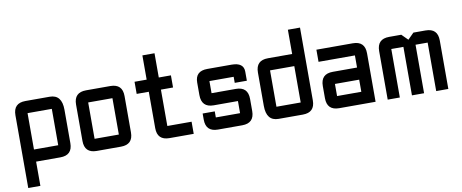

<svg xmlns="http://www.w3.org/2000/svg" viewBox="-73 -1006 3662 1523"><g transform="rotate(-10 1758.0 -244.5)"><path d="M48.8 -390.6Q48.8 -488.3 146.5 -488.3H341.8Q439.5 -488.3 439.5 -366.2V-97.7Q439.5 0 341.8 0H146.5V195.3H48.8ZM341.8 -390.6H146.5V-97.7H341.8Z M830.1 0H634.8Q537.1 0 537.1 -97.7V-390.6Q537.1 -488.3 634.8 -488.3H830.1Q927.7 -488.3 927.7 -390.6V-97.7Q927.7 0 830.1 0ZM830.1 -97.7V-390.6H634.8V-97.7Z M1220.7 0Q1123 0 1123 -97.7V-390.6H1025.4V-488.3H1123V-683.6H1220.7V-488.3H1318.4V-390.6H1220.7V-97.7H1416V0Z M1513.7 -146.5H1611.3V-97.7H1806.6V-195.3H1611.3Q1513.7 -195.3 1513.7 -295.4V-395.5Q1513.7 -488.3 1611.3 -488.3H1806.6Q1904.3 -488.3 1904.3 -415V-341.8H1806.6V-390.6H1611.3V-293H1806.6Q1904.3 -293 1904.3 -195.3V-97.7Q1904.3 0 1806.6 0H1611.3Q1513.7 0 1513.7 -97.7Z M2392.6 -97.7Q2392.6 0 2294.9 0H2099.6Q2002 0 2002 -122.1V-390.6Q2002 -488.3 2099.6 -488.3H2294.9V-683.6H2392.6ZM2099.6 -97.7H2294.9V-390.6H2099.6Z M2880.9 0H2587.9Q2490.2 0 2490.2 -97.7V-195.3Q2490.2 -293 2587.9 -293H2783.2V-390.6H2490.2V-488.3H2783.2Q2880.9 -488.3 2880.9 -390.6ZM2587.9 -97.7H2783.2V-195.3H2587.9Z M3173.8 -390.6H3076.2V0H2978.5V-390.6Q2978.5 -488.3 3076.2 -488.3H3173.8L3222.7 -439.5L3271.5 -488.3H3369.1Q3466.8 -488.3 3466.8 -390.6V0H3369.1V-390.6H3271.5V0H3173.8Z"/></g></svg>

Font: BabelStone Runic Byrhtferth
Style: Regular
Weight: 400
Designer: Andrew West
Foundry: BabelStone
Version: Version 7.004;November 9, 2023